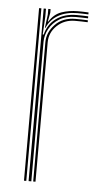

<svg xmlns="http://www.w3.org/2000/svg" viewBox="-47 -633 357 665"><g transform="rotate(5 131.0 -300.5)"><path d="M78 0V-600H86V-571.5L82.5 -510.2H86Q94.5 -546 123 -566.8Q151.5 -587.5 194.2 -587.5Q205.5 -587.5 215.6 -587.2Q225.8 -587 234 -586.5V-579.5Q223.8 -580 213 -580.2Q202.2 -580.5 190.8 -580.5Q157.8 -580.5 134.8 -566.5Q111.8 -552.5 99.6 -530.5Q87.5 -508.5 87.5 -484.5V0ZM62 0V-600H70V0ZM94 0V-484.5Q94 -518.5 120.4 -546.1Q146.8 -573.8 190.5 -573.8Q200.8 -573.8 212 -573.5Q223.2 -573.2 234 -572.8V-566Q222 -566.5 211.2 -566.8Q200.5 -567 190.2 -567Q153.2 -567 127.6 -542.9Q102 -518.8 102 -484.5V0ZM88 -533.8 94 -580.5V-600H102V-587.2L96.2 -556.5H98Q114.2 -582.8 140.2 -591.9Q166.2 -601 197.2 -601Q206 -601 215 -600.8Q224 -600.5 234 -600V-593.2Q223 -593.8 213.6 -594Q204.2 -594.2 195.2 -594.2Q156.8 -594.2 129.5 -578.5Q102.2 -562.8 89.8 -533.8Z"/></g></svg>

Font: Big Shoulders Inline Text SC Thin
Style: Regular
Weight: 100
Designer: Patric King
Foundry: XO Type Co
Version: Version 2.002